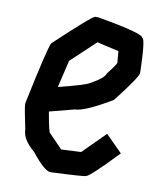

<svg xmlns="http://www.w3.org/2000/svg" viewBox="-74 -704 629 744"><g transform="rotate(10 241.0 -332.5)"><path d="M252.9 -643.6Q434.6 -612.3 434.6 -594.7Q446.8 -594.7 450.2 -460Q450.2 -443.4 368.2 -338.9Q263.2 -276.4 225.6 -276.4L127.9 -251Q142.1 -168.9 147.5 -168.9L200.2 -114.3L278.3 -118.2L364.3 -204.1H366.2L430.7 -139.6Q326.2 -30.3 313.5 -30.3Q313.5 -26.4 174.8 -20.5Q150.9 -20.5 98.6 -86.9Q49.8 -127.4 49.8 -167Q32.2 -248.5 32.2 -264.6V-266.6Q79.1 -491.2 90.8 -512.7Q230 -643.6 241.2 -643.6ZM266.6 -547.9 170.9 -458 145.5 -350.6Q247.6 -376 266.6 -387.7Q319.3 -417 323.2 -434.6Q356.4 -477.5 356.4 -483.4L352.5 -528.3Z"/></g></svg>

Font: ww_drahtTSB
Style: Regular
Weight: 400
Designer: Dr. Wolfgang Wiebecke
Version: Version 1.06 May 21, 2010, initial release